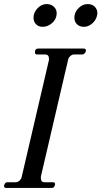

<svg xmlns="http://www.w3.org/2000/svg" viewBox="-30 -925 499 945"><path d="M180 -793Q160 -793 147.5 -805.5Q135 -818 135 -838Q135 -864 155 -884.5Q175 -905 199 -905Q221 -905 235 -892Q249 -879 249 -860Q249 -832 227.5 -812.5Q206 -793 180 -793ZM383 -793Q362 -793 349 -805.5Q336 -818 336 -838Q336 -864 356 -884.5Q376 -905 402 -905Q426 -905 439.5 -888.5Q453 -872 448 -850Q443 -826 424 -809.5Q405 -793 383 -793ZM0 0Q-10 0 -10 -10Q-10 -16 -5.5 -22Q-1 -28 6 -28H47Q57 -28 66 -36Q75 -44 77 -55L211 -630V-636Q211 -657 192 -657H151Q142 -657 142 -668Q142 -686 158 -686H382Q393 -686 393 -675Q393 -670 387.5 -663.5Q382 -657 376 -657H335Q325 -657 316 -649Q307 -641 305 -630L171 -55V-49Q171 -28 189 -28H231Q241 -28 241 -19Q241 -12 236.5 -6Q232 0 225 0Z"/></svg>

Font: HK Venetian
Style: Italic
Weight: 400
Italic angle: -12°
Version: Version 1.000;PS 001.000;hotconv 1.0.88;makeotf.lib2.5.64775